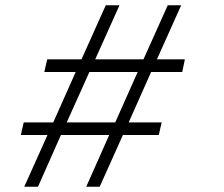

<svg xmlns="http://www.w3.org/2000/svg" viewBox="-20 -708 850 728"><path d="M72 0 160 -196H59L70 -244H182L267 -435H148L159 -483H289L381 -688H433L341 -483H524L616 -688H667L575 -483H681L671 -435H553L468 -244H593L582 -196H446L358 0H307L394 -196H211L124 0ZM233 -244H417L502 -435H319Z"/></svg>

Font: Saira Thin Light
Style: Italic
Weight: 300
Italic angle: -12°
Version: Version 1.101